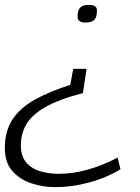

<svg xmlns="http://www.w3.org/2000/svg" viewBox="-32 -556 579 792"><path d="M325 -272 310 -172Q210 -146 154.5 -114Q99 -82 76.5 -43Q54 -4 54 43Q54 88 76 114Q98 140 134 150.5Q170 161 210 161Q270 161 332.5 143Q395 125 453 94L465 142Q406 178 334.5 197Q263 216 197 216Q145 216 97 200Q49 184 18.5 149Q-12 114 -12 55Q-12 -16 20 -64Q52 -112 112.5 -145.5Q173 -179 258 -206L270 -272ZM368 -513Q368 -484 356.5 -473.5Q345 -463 321 -463Q288 -463 288 -487Q288 -515 299.5 -525.5Q311 -536 335 -536Q368 -536 368 -513Z"/></svg>

Font: Georama Expanded Light
Style: Italic
Weight: 300
Width: 7
Italic angle: -9°
Designer: Jean-Baptiste Levee
Foundry: Production Type
Version: Version 1.000